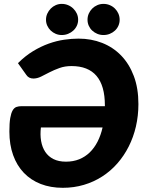

<svg xmlns="http://www.w3.org/2000/svg" viewBox="-20 -932 734 962"><path d="M185 -293.5Q180.5 -257 186 -225.5Q191.5 -194 206.8 -171Q222 -148 247.8 -135Q273.5 -122 310.5 -122Q347 -122 376.8 -134Q406.5 -146 429.5 -168.2Q452.5 -190.5 468.8 -222.2Q485 -254 494 -293.5ZM70 -615.5Q106.5 -652 145.8 -675.8Q185 -699.5 224.2 -713.5Q263.5 -727.5 301.5 -733Q339.5 -738.5 373.5 -738.5Q437 -738.5 491.8 -717Q546.5 -695.5 587 -653.8Q627.5 -612 650.5 -551Q673.5 -490 673.5 -410.5Q673.5 -352 661 -298.2Q648.5 -244.5 625 -198Q601.5 -151.5 568 -113.2Q534.5 -75 492.2 -47.8Q450 -20.5 400.2 -5.8Q350.5 9 294.5 9Q233.5 9 184 -10.2Q134.5 -29.5 99.5 -66Q64.5 -102.5 45.8 -154.8Q27 -207 27 -273Q27 -315 31.2 -340Q35.5 -365 43.2 -378.5Q51 -392 62.2 -396Q73.5 -400 87.5 -400H505.5V-404Q505.5 -502.5 463.5 -551.8Q421.5 -601 338.5 -601Q305 -601 278 -591.2Q251 -581.5 228.2 -569.8Q205.5 -558 185.8 -548.2Q166 -538.5 147.5 -538.5Q135.5 -538.5 126.5 -543.2Q117.5 -548 112 -556.5ZM371.5 -833Q371.5 -817 365 -803Q358.5 -789 347.2 -778.8Q336 -768.5 321.2 -762.5Q306.5 -756.5 289.5 -756.5Q273.5 -756.5 259.2 -762.5Q245 -768.5 234.2 -778.8Q223.5 -789 217 -803Q210.5 -817 210.5 -833Q210.5 -849.5 217 -863.8Q223.5 -878 234.2 -889Q245 -900 259.2 -906.2Q273.5 -912.5 289.5 -912.5Q306.5 -912.5 321.2 -906.2Q336 -900 347.2 -889Q358.5 -878 365 -863.8Q371.5 -849.5 371.5 -833ZM579.5 -833Q579.5 -817 573.2 -803Q567 -789 556 -778.8Q545 -768.5 530.2 -762.5Q515.5 -756.5 498.5 -756.5Q482 -756.5 467.5 -762.5Q453 -768.5 442 -778.8Q431 -789 424.8 -803Q418.5 -817 418.5 -833Q418.5 -849.5 424.8 -863.8Q431 -878 442 -889Q453 -900 467.5 -906.2Q482 -912.5 498.5 -912.5Q515.5 -912.5 530.2 -906.2Q545 -900 556 -889Q567 -878 573.2 -863.8Q579.5 -849.5 579.5 -833Z"/></svg>

Font: Lato ExtraBold
Style: Italic
Weight: 800
Italic angle: -7°
Designer: Lukasz Dziedzic with Adam Twardoch and Botio Nikoltchev
Foundry: tyPoland Lukasz Dziedzic
Version: Version 2.015; 2015-08-06; http://www.latofonts.com/